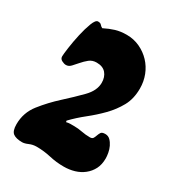

<svg xmlns="http://www.w3.org/2000/svg" viewBox="-123 -777 557 614"><g transform="rotate(30 155.5 -470.0)"><path d="M168 -703Q194 -703 216.5 -692.5Q239 -682 255.5 -664.5Q272 -647 281 -624Q290 -601 290 -575Q290 -537 274.5 -509Q259 -481 236 -457.5Q213 -434 186.5 -413Q160 -392 138 -369L139 -364Q147 -366 153.5 -366Q160 -366 167 -366Q183 -366 198 -363Q213 -360 229 -360Q238 -360 241 -365.5Q244 -371 246 -377Q248 -383 251.5 -388.5Q255 -394 267 -394Q278 -394 285.5 -386.5Q293 -379 298 -368.5Q303 -358 305 -346.5Q307 -335 307 -327Q307 -304 298.5 -287.5Q290 -271 275.5 -259.5Q261 -248 242.5 -242.5Q224 -237 203 -237Q176 -237 150 -243Q124 -249 97 -249Q83 -249 70.5 -243.5Q58 -238 49 -238Q27 -238 16 -246Q5 -254 5 -279Q5 -322 31.5 -355.5Q58 -389 90 -418Q122 -447 148.5 -474Q175 -501 175 -530Q175 -551 163.5 -564.5Q152 -578 129 -578Q113 -578 102 -569Q91 -560 82 -549.5Q73 -539 65 -530.5Q57 -522 47 -522Q40 -522 31.5 -526.5Q23 -531 23 -540Q23 -548 26.5 -573Q30 -598 36 -625Q42 -652 50 -673Q58 -694 67 -694Q76 -694 79.5 -689.5Q83 -685 89 -682Q109 -692 127 -697.5Q145 -703 168 -703Z"/></g></svg>

Font: r_Neptun CAT
Style: Regular
Weight: 400
Foundry: Peter Wiegel, CAT-Fonts
Version: Version 1.000;June 8, 2024;FontCreator 14.0.0.2814 32-bit